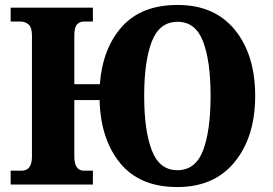

<svg xmlns="http://www.w3.org/2000/svg" viewBox="-20 -745 1101 775"><path d="M696 10Q845 10 927.5 -91.5Q1010 -193 1010 -358Q1010 -524 928 -624.5Q846 -725 697 -725Q551 -725 472.5 -637.5Q394 -550 383 -405H280V-602Q280 -634 290.5 -646Q301 -658 319 -658H355V-714H23V-658H62Q82 -658 95.5 -646Q109 -634 109 -601V-113Q109 -56 67 -56H23V0H355V-56H319Q280 -56 280 -113V-341H382Q386 -183 465 -86.5Q544 10 696 10ZM696 -58Q624 -58 593 -137.5Q562 -217 562 -358Q562 -499 593 -578Q624 -657 697 -657Q769 -657 799.5 -578Q830 -499 830 -358Q830 -217 799.5 -137.5Q769 -58 696 -58Z"/></svg>

Font: Noto Serif SemiCondensed Extra
Style: Regular
Weight: 800
Width: 4
Designer: Monotype Design Team
Foundry: Monotype Imaging Inc.
Version: Version 1.002